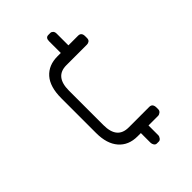

<svg xmlns="http://www.w3.org/2000/svg" viewBox="-143 -426 534 534"><g transform="rotate(-45 124.0 -159.5)"><path d="M207 2H169V40Q169 45 165.5 49.5Q162 54 158 54H150Q145 54 142 49.5Q139 45 139 40V2H126Q91 2 71 -21Q51 -44 51 -86V-223Q51 -268 71 -290.5Q91 -313 126 -313H139V-359Q139 -373 150 -373H158Q162 -373 165.5 -369.5Q169 -366 169 -359V-313H207Q220 -313 220 -298V-291Q220 -284 216 -281Q212 -278 207 -278H126Q81 -278 81 -223V-87Q81 -33 126 -33H207Q220 -33 220 -17V-11Q220 -5 215.5 -1.5Q211 2 207 2Z"/></g></svg>

Font: Chathura
Style: Regular
Weight: 400
Designer: Appaji Ambarisha Darbha
Foundry: Aditya Fonts
Version: Version 1.001 2016